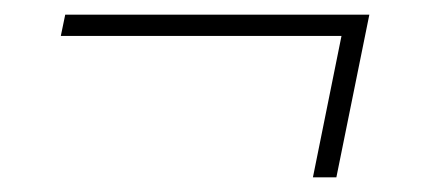

<svg xmlns="http://www.w3.org/2000/svg" viewBox="-20 -340 580 262"><path d="M407 -98 446 -291H63L69 -320H484L439 -98Z"/></svg>

Font: IBM Plex Sans Cond ExtLt
Style: Italic
Weight: 200
Width: 3
Italic angle: -11°
Designer: Mike Abbink, Paul van der Laan, Pieter van Rosmalen
Foundry: Bold Monday
Version: Version 1.3